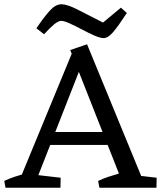

<svg xmlns="http://www.w3.org/2000/svg" viewBox="-40 -882 756 902"><path d="M37 0 300 -637 357 -612 117 0ZM545 0 290 -647 369 -674 646 0ZM182 -201V-262H473V-201ZM-14 0 -20 -32Q3 -43 28.5 -51.5Q54 -60 79 -67L80 0ZM104 0 107 -63 245 -47 244 0ZM427 0 421 -32Q444 -43 469.5 -51.5Q495 -60 520 -67L573 0ZM555 0 558 -63 696 -47 695 0ZM447 -703Q431 -703 403.5 -715Q376 -727 345 -743.5Q314 -760 287.5 -772Q261 -784 248 -784Q234 -784 213.5 -767Q193 -750 167 -721L131 -749Q166 -801 193.5 -831.5Q221 -862 249 -862Q274 -862 319.5 -839.5Q365 -817 444 -776L528 -846L556 -821Q514 -757 490.5 -730Q467 -703 447 -703Z"/></svg>

Font: Eczar
Style: Regular
Weight: 400
Designer: Vaibhav Singh
Foundry: Rosetta Type Foundry
Version: Version 2.000